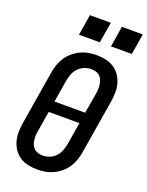

<svg xmlns="http://www.w3.org/2000/svg" viewBox="-174 -1035 865 1128"><g transform="rotate(20 258.5 -471.0)"><path d="M205 8Q176 8 147.5 2Q119 -4 96 -19Q73 -34 57.5 -56.5Q42 -79 34.5 -106Q27 -133 27.5 -162.5Q28 -192 33 -222L88 -556Q92 -581 100.5 -606Q109 -631 123.5 -653Q138 -675 159 -693Q180 -711 204 -722.5Q228 -734 253.5 -738.5Q279 -743 304 -743Q333 -743 361.5 -737Q390 -731 413 -716Q436 -701 451.5 -678.5Q467 -656 474.5 -629Q482 -602 481.5 -572.5Q481 -543 476 -513L421 -179Q417 -154 408.5 -129Q400 -104 385.5 -82Q371 -60 350 -42Q329 -24 305 -12.5Q281 -1 255.5 3.5Q230 8 205 8ZM356 -402 377 -528Q380 -543 380.5 -558Q381 -573 379 -587.5Q377 -602 371.5 -615Q366 -628 356 -637.5Q346 -647 331.5 -651Q317 -655 302 -655Q281 -655 260 -646.5Q239 -638 223 -621.5Q207 -605 199 -584Q191 -563 187 -542L164 -402ZM207 -80Q228 -80 249.5 -88.5Q271 -97 286.5 -113.5Q302 -130 310 -151Q318 -172 322 -193L345 -333H153L132 -207Q129 -192 128.5 -177Q128 -162 130 -147.5Q132 -133 137.5 -120Q143 -107 153.5 -97.5Q164 -88 178 -84Q192 -80 207 -80ZM495 -820H365L386 -950H517ZM295 -820H165L186 -950H317Z"/></g></svg>

Font: Iosevka SS04 Semibold
Style: Italic
Weight: 600
Italic angle: -9°
Monospace: yes
Designer: Belleve Invis
Foundry: Belleve Invis
Version: Version 19.0.0; ttfautohint (v1.8.4)